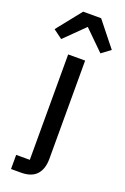

<svg xmlns="http://www.w3.org/2000/svg" viewBox="-223 -830 708 1085"><g transform="rotate(20 131.0 -287.5)"><path d="M13 -587 -41 -627 77 -775H185L303 -627L249 -587L131 -703ZM-2 200V115H80V-519H182V72Q182 133 151.5 166.5Q121 200 58 200Z"/></g></svg>

Font: Anuphan Medium
Style: Regular
Weight: 500
Designer: Mike Abbink, Paul van der Laan, Pieter van Rosmalen, Mint Tantisuwanna
Foundry: Bold Monday; Cadson Demak
Version: Version 3.002;hotconv 1.0.109;makeotfexe 2.5.65596